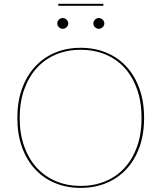

<svg xmlns="http://www.w3.org/2000/svg" viewBox="-20 -952 824 980"><path d="M68.5 0ZM715.5 -350Q715.5 -267 691.8 -201Q668 -135 625.2 -88.8Q582.5 -42.5 523 -17.8Q463.5 7 391.5 7Q320 7 260.8 -17.8Q201.5 -42.5 158.8 -88.8Q116 -135 92.2 -201Q68.5 -267 68.5 -350Q68.5 -432.5 92.2 -498.8Q116 -565 158.8 -611.5Q201.5 -658 260.8 -683Q320 -708 391.5 -708Q463.5 -708 523 -683.2Q582.5 -658.5 625.2 -612Q668 -565.5 691.8 -499.2Q715.5 -433 715.5 -350ZM702.5 -350Q702.5 -431.5 679.8 -496Q657 -560.5 616 -605.5Q575 -650.5 517.8 -674.2Q460.5 -698 391.5 -698Q323.5 -698 266.5 -674.2Q209.5 -650.5 168.2 -605.5Q127 -560.5 103.8 -496Q80.5 -431.5 80.5 -350Q80.5 -268.5 103.8 -204.2Q127 -140 168.2 -95.2Q209.5 -50.5 266.5 -26.8Q323.5 -3 391.5 -3Q460.5 -3 517.8 -26.8Q575 -50.5 616 -95.2Q657 -140 679.8 -204.2Q702.5 -268.5 702.5 -350ZM277.5 -932.5H507.5V-922.5H277.5ZM328.5 -832Q328.5 -821.5 319.8 -813.2Q311 -805 300.5 -805Q289 -805 280.8 -813.2Q272.5 -821.5 272.5 -832Q272.5 -843.5 280.8 -851.8Q289 -860 300.5 -860Q311 -860 319.8 -851.8Q328.5 -843.5 328.5 -832ZM512.5 -832Q512.5 -821.5 503.8 -813.2Q495 -805 484.5 -805Q473 -805 464.8 -813.2Q456.5 -821.5 456.5 -832Q456.5 -843.5 464.8 -851.8Q473 -860 484.5 -860Q495 -860 503.8 -851.8Q512.5 -843.5 512.5 -832Z"/></svg>

Font: Lato Hairline
Style: Regular
Weight: 100
Designer: Lukasz Dziedzic
Foundry: tyPoland Lukasz Dziedzic
Version: Version 2.007; 2014-02-27